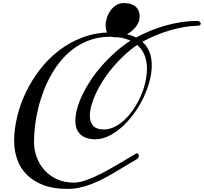

<svg xmlns="http://www.w3.org/2000/svg" viewBox="-20 -1212 1343 1265"><path d="M712.4 -998.5Q765.6 -998.5 805.7 -989.5Q845.7 -980.5 876.5 -964.8Q922.4 -989.7 972.2 -1010Q1022 -1030.3 1073.2 -1044.4Q1124.5 -1058.6 1176.3 -1066.4Q1228 -1074.2 1277.8 -1074.2Q1289.6 -1074.2 1296.1 -1068.6Q1302.7 -1063 1302.7 -1056.2Q1302.7 -1050.8 1297.4 -1046.4Q1292 -1042 1280.8 -1042Q1242.2 -1042 1196.8 -1034.4Q1151.4 -1026.9 1103.8 -1013.2Q1056.2 -999.5 1008.5 -980Q960.9 -960.4 918 -936.5Q950.7 -907.2 965.3 -868.2Q980 -829.1 980 -783.2Q980 -730.5 964.6 -674.1Q949.2 -617.7 922.6 -563.2Q896 -508.8 859.9 -460Q823.7 -411.1 782.5 -374.5Q741.2 -337.9 696.8 -316.2Q652.3 -294.4 608.9 -294.4Q574.2 -294.4 549.3 -303.2Q524.4 -312 508.3 -327.9Q492.2 -343.8 484.4 -366Q476.6 -388.2 476.6 -415.5Q476.6 -453.6 488.8 -498Q501 -542.5 523.7 -589.6Q546.4 -636.7 578.6 -685.1Q610.8 -733.4 651.1 -779.3Q691.4 -825.2 739 -867.4Q786.6 -909.7 839.4 -944.3Q813 -956.5 779.8 -963.1Q746.6 -969.7 705.1 -969.7Q638.7 -969.7 581.8 -951.2Q524.9 -932.6 477.3 -900.1Q429.7 -867.7 390.9 -823.2Q352.1 -778.8 321.8 -726.8Q291.5 -674.8 269.3 -617.4Q247.1 -560.1 232.7 -501.7Q218.3 -443.4 211.2 -386.2Q204.1 -329.1 204.1 -277.3Q204.1 -224.6 221.9 -176.3Q239.7 -127.9 273.4 -90.6Q307.1 -53.2 356.2 -31Q405.3 -8.8 467.8 -8.8Q495.1 -8.8 528.8 -19Q562.5 -29.3 599.4 -45.7Q636.2 -62 674.6 -82.8Q712.9 -103.5 749.3 -124.8Q785.6 -146 818.4 -166Q851.1 -186 877 -200.7Q878.9 -202.1 881.8 -202.1Q887.2 -202.1 891.1 -197.3Q895 -192.4 895 -185.5Q895 -179.2 890.9 -172.4Q886.7 -165.5 877 -160.2Q842.8 -141.1 807.6 -119.6Q772.5 -98.1 736.1 -76.7Q699.7 -55.2 662.1 -35.4Q624.5 -15.6 585.7 -0.5Q546.9 14.6 506.6 23.7Q466.3 32.7 424.8 32.7Q333 32.7 266.8 7.8Q200.7 -17.1 157.5 -60.1Q114.3 -103 93.8 -160.6Q73.2 -218.3 73.2 -283.7Q73.2 -360.8 93.3 -443.8Q113.3 -526.9 151.6 -606.2Q189.9 -685.5 245.4 -756.8Q300.8 -828.1 371.8 -881.8Q442.9 -935.5 528.6 -967Q614.3 -998.5 712.4 -998.5ZM664.1 -358.9Q699.7 -358.9 734.9 -376.2Q770 -393.6 801.5 -423.3Q833 -453.1 859.9 -492.9Q886.7 -532.7 906.5 -577.1Q926.3 -621.6 937.3 -668.9Q948.2 -716.3 948.2 -760.7Q948.2 -806.6 933.1 -846.7Q918 -886.7 883.8 -916Q838.4 -884.8 797.6 -846.7Q756.8 -808.6 722.2 -767.3Q687.5 -726.1 659.7 -682.9Q631.8 -639.6 612.3 -597.9Q592.8 -556.2 582.3 -518.1Q571.8 -480 571.8 -448.2Q571.8 -407.7 593.8 -383.3Q615.7 -358.9 664.1 -358.9ZM739.3 -966.3Q722.7 -966.3 710.7 -972.7Q698.7 -979 690.9 -989.7Q683.1 -1000.5 679.4 -1014.4Q675.8 -1028.3 675.8 -1043.5Q675.8 -1068.4 684.1 -1094.5Q692.4 -1120.6 708 -1142.3Q723.6 -1164.1 745.8 -1178Q768.1 -1191.9 795.9 -1191.9Q824.7 -1191.9 844.7 -1184.6Q864.7 -1177.2 877 -1165Q889.2 -1152.8 894.5 -1137Q899.9 -1121.1 899.9 -1104.5Q899.9 -1076.2 885.3 -1051Q870.6 -1025.9 847.4 -1007.1Q824.2 -988.3 795.7 -977.3Q767.1 -966.3 739.3 -966.3Z"/></svg>

Font: Meddon
Style: Regular
Weight: 400
Designer: Vernon Adams
Foundry: Vernon Adams
Version: Version 1.000